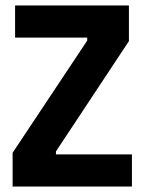

<svg xmlns="http://www.w3.org/2000/svg" viewBox="-20 -680 527 700"><path d="M26 0V-123L298 -532V-543H35V-660H450V-530L184 -128V-117H461V0Z"/></svg>

Font: Bricolage Grotesque 24pt SemiCondensed
Style: Bold
Weight: 700
Width: 4
Designer: Mathieu Triay
Foundry: Atelier Triay
Version: Version 1.001;gftools[0.9.33.dev8+g029e19f]